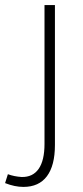

<svg xmlns="http://www.w3.org/2000/svg" viewBox="-75 -541 326 755"><path d="M10 155Q54 156 77 123Q100 90 100 25V-521H141V29Q141 110 109.5 152Q78 194 17 194Q-17 194 -55 179L-44 144Q-20 153 10 155Z"/></svg>

Font: Gontserrat ExtraLight
Style: Regular
Weight: 275
Designer: Julieta Ulanovsky
Foundry: Julieta Ulanovsky
Version: Version 6.001